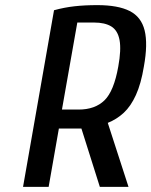

<svg xmlns="http://www.w3.org/2000/svg" viewBox="-20 -730 591 750"><path d="M70 0 191 -690Q231 -701 271 -705.5Q311 -710 360 -710Q441 -710 486.5 -687Q532 -664 545 -611Q558 -558 542 -470Q531 -403 511 -359Q491 -315 463.5 -289.5Q436 -264 401 -250L482 0H370L298 -228H210L170 0ZM222 -302H287Q351 -302 388 -338Q425 -374 442 -470Q454 -536 447 -573.5Q440 -611 415 -626.5Q390 -642 347 -642H282Z"/></svg>

Font: Cuprum Medium
Style: Italic
Weight: 500
Italic angle: -10°
Version: Version 3.000